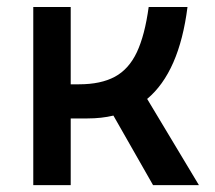

<svg xmlns="http://www.w3.org/2000/svg" viewBox="-20 -538 626 558"><path d="M76.7 0V-517.6H185.5V-293H210Q272.9 -293 313.7 -314.9Q354.5 -336.9 377.7 -386.2Q400.9 -435.5 412.1 -517.6H524.9Q501 -328.6 407.7 -250.5L558.1 0H424.8L309.6 -202.1Q274.9 -193.8 234.4 -193.8H185.5V0Z"/></svg>

Font: Caskaydia Cove Medium
Style: Regular
Weight: 500
Monospace: yes
Designer: Aaron Bell
Foundry: Saja Typeworks
Version: Version 4.300; ttfautohint (v1.8.3)